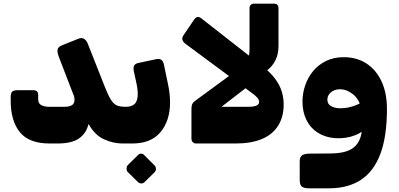

<svg xmlns="http://www.w3.org/2000/svg" viewBox="-20 -770 2163 1041"><path d="M249 8Q137 8 87.5 -53.5Q38 -115 38 -224V-245Q38 -264 45.5 -272.5Q53 -281 78 -281H160Q173 -281 180 -275Q187 -269 187 -253V-232Q187 -209 204 -200Q221 -191 245 -191H329Q355 -191 369.5 -199.5Q384 -208 384 -228Q384 -237 382 -245.5Q380 -254 374 -267L299 -462Q290 -485 292 -500Q294 -515 313 -523L405 -560Q424 -567 436 -559.5Q448 -552 456 -533L548 -300Q567 -252 581.5 -229Q596 -206 613.5 -198.5Q631 -191 659 -191Q674 -191 674 -176V-22Q674 8 644 8Q595 8 544.5 -14.5Q494 -37 460 -98Q448 -47 408.5 -19.5Q369 8 292 8Z M645 8Q637 8 633 3.5Q629 -1 629 -8V-163Q629 -177 637 -184Q645 -191 659 -191H663Q695 -191 711 -207.5Q727 -224 727 -262Q727 -272 725.5 -284Q724 -296 722 -308L705 -387Q702 -408 709 -417Q716 -426 732 -429L826 -449Q862 -457 869 -419L892 -308Q897 -284 899.5 -260Q902 -236 902 -215Q902 -116 850.5 -54Q799 8 698 8ZM763 218Q756 225 745.5 224.5Q735 224 728 217L672 162Q666 155 666 144.5Q666 134 672 126L728 71Q735 63 745 63Q755 63 762 71L817 126Q825 134 825.5 144.5Q826 155 819 163Z M1038 8Q1018 2 1018 -18V-178Q1018 -197 1023 -207Q1028 -217 1043 -227L1260 -386L1352 -323L1181 -191H1326Q1356 -191 1370.5 -197.5Q1385 -204 1385 -217Q1385 -229 1374 -241.5Q1363 -254 1344 -267L985 -533Q972 -543 969 -554Q966 -565 975 -579L1032 -663Q1042 -677 1051 -678Q1060 -679 1071 -671L1397 -416Q1446 -378 1472 -342.5Q1498 -307 1508 -272.5Q1518 -238 1518 -204Q1518 -135 1487 -87Q1456 -39 1398 -15.5Q1340 8 1258 8ZM1376 -365 1288 -420Q1305 -428 1314.5 -438.5Q1324 -449 1328.5 -465Q1333 -481 1333 -505V-727Q1333 -737 1339.5 -743.5Q1346 -750 1356 -750H1467Q1478 -750 1484 -743.5Q1490 -737 1490 -727V-522Q1490 -475 1472.5 -441.5Q1455 -408 1428.5 -389Q1402 -370 1376 -365Z M1654 251Q1630 251 1617.5 242.5Q1605 234 1605 204V104Q1605 82 1617.5 72.5Q1630 63 1659 63L1776 62Q1852 61 1890.5 35Q1929 9 1939.5 -45.5Q1950 -100 1943 -183L2078 -179Q2078 -31 2042.5 64Q2007 159 1937 205Q1867 251 1764 251ZM1939 -179Q1929 -231 1894.5 -258.5Q1860 -286 1824 -286Q1803 -286 1787.5 -278Q1772 -270 1763.5 -257.5Q1755 -245 1755 -230Q1755 -205 1776 -194Q1797 -183 1825 -183Q1867 -183 1907 -198.5Q1947 -214 1965 -235L1977 -94Q1956 -57 1906 -37Q1856 -17 1797 -21Q1743 -25 1703 -50.5Q1663 -76 1641.5 -119.5Q1620 -163 1620 -219Q1620 -265 1635 -308Q1650 -351 1678 -385Q1706 -419 1748 -439.5Q1790 -460 1843 -460Q1914 -460 1966.5 -426Q2019 -392 2048.5 -329Q2078 -266 2078 -179Z"/></svg>

Font: Rubik ExtraBold
Style: Regular
Weight: 800
Designer: Hubert and Fischer
Foundry: Hubert and Fischer
Version: Version 2.300;gftools[0.9.30]